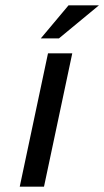

<svg xmlns="http://www.w3.org/2000/svg" viewBox="-20 -700 391 720"><path d="M160 -500 54 0H145L251 -500ZM133 -556H201L351 -680H237Z"/></svg>

Font: LT Wave Text Italic
Style: Regular
Weight: 400
Designer: Daniel Lyons
Version: Version 2.5 (Glyphs App)